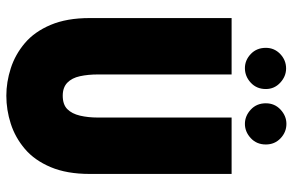

<svg xmlns="http://www.w3.org/2000/svg" viewBox="-179 -734 924 606"><g transform="rotate(90 283.0 -431.0)"><path d="M529 -252V-700H351V-278Q351 -247 345 -221.5Q339 -196 324.5 -181.5Q310 -167 282 -167Q256 -167 241 -181.5Q226 -196 220.5 -221.5Q215 -247 215 -278V-700H37V-252Q37 -180 58.5 -129Q80 -78 116 -47.5Q152 -17 195.5 -3Q239 11 282 11Q327 11 370.5 -3Q414 -17 450 -47.5Q486 -78 507.5 -129Q529 -180 529 -252ZM195 -742Q170 -742 150.5 -760.5Q131 -779 131 -808Q131 -835 150.5 -853.5Q170 -872 196 -872Q221 -872 241 -853.5Q261 -835 261 -808Q261 -779 241 -760.5Q221 -742 195 -742ZM371 -742Q346 -742 326 -760.5Q306 -779 306 -808Q306 -836 326 -854.5Q346 -873 371 -873Q397 -873 416.5 -854.5Q436 -836 436 -808Q436 -779 416 -760.5Q396 -742 371 -742Z"/></g></svg>

Font: Phudu ExtraBold
Style: Regular
Weight: 800
Version: Version 1.005;gftools[0.9.23]